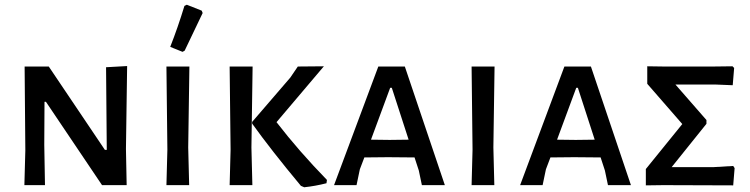

<svg xmlns="http://www.w3.org/2000/svg" viewBox="-20 -782 3167 811"><path d="M517 -503 512 -153 515 0H411L174 -352H168L167 -170L170 0H83L87 -147L84 -501H186L423 -149H431L428 -498Z M759 -757 769 -762 832 -737 836 -727 760 -568 751 -563 699 -584Q731 -665 759 -757ZM780 -501 775 -159 779 0H683L687 -150L683 -501Z M1348 -502 1148 -266Q1243 -143 1361 -22L1359 -8Q1312 4 1265 9L1251 3Q1126 -147 1045 -260V-267L1206 -454L1238 -501ZM1047 -501 1042 -159 1046 0H950L954 -150L950 -501Z M1690 -501 1859 0H1762L1749 -62L1731 -117L1619 -118L1519 -117L1500 -67L1486 0H1391L1578 -501ZM1626 -191 1706 -192 1635 -411H1628L1547 -192Z M2069 -501 2064 -159 2068 0H1972L1976 -150L1972 -501Z M2476 -501 2645 0H2548L2535 -62L2517 -117L2405 -118L2305 -117L2286 -67L2272 0H2177L2364 -501ZM2412 -191 2492 -192 2421 -411H2414L2333 -192Z M3074 -502 3081 -495 3075 -422 3001 -425H2833L2964 -275V-259L2817 -76H2993L3077 -81L3083 -72L3077 1L2782 0L2708 1V-68L2862 -258L2714 -428V-502L2784 -501H2993Z"/></svg>

Font: Alegreya Sans SC Medium
Style: Regular
Weight: 500
Designer: Juan Pablo del Peral
Foundry: Huerta Tipografica
Version: Version 2.001;PS 002.001;hotconv 1.0.88;makeotf.lib2.5.64775